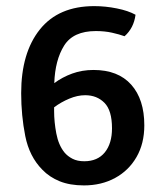

<svg xmlns="http://www.w3.org/2000/svg" viewBox="-20 -578 522 612"><path d="M247.5 13Q203 13 170.2 -0.2Q137.5 -13.5 115 -37Q73.5 -79 60.5 -144.5Q47.5 -210 47.5 -281Q47.5 -409.5 107 -484Q166.5 -558.5 280.5 -558.5Q316 -558.5 352.2 -551.2Q388.5 -544 412 -531Q406.5 -488.5 377 -462.5Q360.5 -468.5 337 -473.8Q313.5 -479 285.5 -479Q213.5 -479 184.5 -432.8Q155.5 -386.5 153 -313Q178.5 -332 210 -343.5Q241.5 -355 278 -355Q356.5 -355 398.2 -308.2Q440 -261.5 440 -178.5Q440 -120.5 415.2 -77.5Q390.5 -34.5 347 -10.8Q303.5 13 247.5 13ZM185.5 -92Q195.5 -80 211 -72Q226.5 -64 248.5 -64Q291 -64 314 -92.2Q337 -120.5 337 -169Q337 -226 313 -250.2Q289 -274.5 251.5 -274.5Q227 -274.5 200.8 -263.5Q174.5 -252.5 152.5 -236V-223.5Q152.5 -189.5 159.5 -152.5Q166.5 -115.5 185.5 -92Z"/></svg>

Font: Signika SC
Style: Regular
Weight: 400
Designer: Anna Giedryś
Foundry: Anna Giedryś
Version: Version 2.000; ttfautohint (v1.8.3) -l 8 -r 50 -G 200 -x 9 -